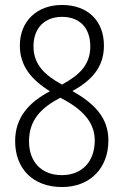

<svg xmlns="http://www.w3.org/2000/svg" viewBox="-20 -744 499 774"><path d="M230 -724C128 -724 60 -658 60 -560C60 -477 108 -422 181 -376C98 -332 41 -272 41 -175C41 -64 113 10 230 10C344 10 417 -67 417 -178C417 -273 356 -329 272 -377C348 -419 399 -472 399 -560C399 -660 334 -724 230 -724ZM230 -676C301 -676 344 -632 344 -557C344 -483 301 -442 230 -403C158 -442 115 -486 115 -557C115 -631 160 -676 230 -676ZM97 -174C97 -260 145 -309 223 -350L242 -340C324 -294 362 -242 362 -178C362 -95 313 -38 229 -38C147 -38 97 -92 97 -174Z"/></svg>

Font: Noto Sans Hebrew Condensed Light
Style: Regular
Weight: 300
Width: 3
Designer: Monotype Design Team
Foundry: Monotype Imaging Inc.
Version: Version 2.004